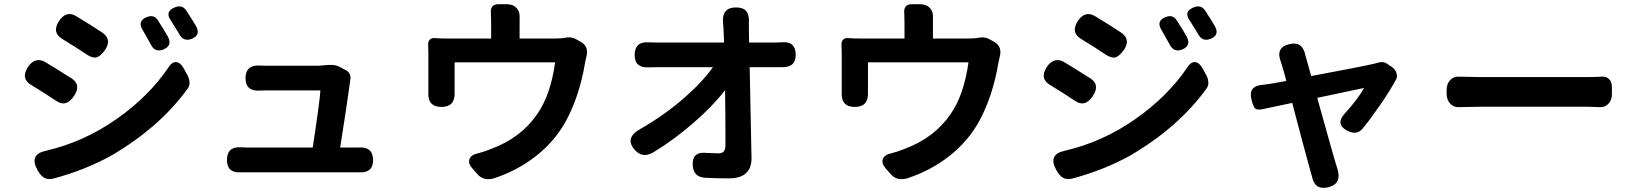

<svg xmlns="http://www.w3.org/2000/svg" viewBox="-20 -827 7920 929"><path d="M744.1 -728.5Q778.3 -675.8 793 -648.4Q814.5 -606.4 771.5 -587.9Q728.5 -570.3 708 -615.2L669.9 -682.6Q643.6 -725.6 689.5 -744.1Q724.6 -758.8 744.1 -728.5ZM845.7 -665Q843.8 -668.9 807.6 -726.6Q775.4 -770.5 825.2 -791Q859.4 -805.7 879.9 -778.3Q916 -722.7 928.7 -700.2Q952.1 -658.2 909.2 -639.6Q867.2 -622.1 845.7 -665ZM346.7 -750Q430.7 -699.2 475.6 -668.9Q523.4 -635.7 487.3 -584Q466.8 -555.7 448.7 -549.8Q430.7 -543.9 402.3 -561.5Q345.7 -599.6 284.2 -636.7Q228.5 -668.9 265.6 -725.6Q299.8 -776.4 346.7 -750ZM869.1 -496.1Q871.1 -491.2 879.9 -476.1Q888.7 -460.9 892.6 -451.2Q896.5 -441.4 897 -426.8Q897.5 -412.1 888.7 -399.4Q753.9 -211.9 518.6 -74.2Q391.6 -3.9 238.3 37.1Q210.9 43 193.8 33.2Q176.8 23.4 162.1 -2.9Q118.2 -80.1 203.1 -97.7Q386.7 -140.6 543.9 -251Q701.2 -361.3 795.9 -502Q811.5 -527.3 832 -526.4Q852.5 -525.4 869.1 -496.1ZM196.3 -528.3Q229.5 -508.8 327.1 -447.3Q374 -416 337.9 -362.3Q300.8 -305.7 252 -338.9Q195.3 -377 133.8 -414.1Q78.1 -445.3 115.2 -502.9Q149.4 -552.7 196.3 -528.3Z M1718.8 6.8H1143.6Q1078.1 9.8 1078.1 -52.7Q1078.1 -118.2 1144.5 -114.3Q1154.3 -113.3 1174.8 -113.3H1493.2Q1527.3 -337.9 1530.3 -389.6H1265.6Q1245.1 -389.6 1235.4 -388.7Q1168 -384.8 1168 -449.2Q1168 -514.6 1239.3 -509.8Q1248 -508.8 1264.6 -508.8H1515.6Q1526.4 -508.8 1549.3 -511.2Q1572.3 -513.7 1588.9 -512.7Q1605.5 -511.7 1620.1 -504.9L1648.4 -490.2Q1683.6 -474.6 1673.8 -433.6V-431.6Q1659.2 -323.2 1626 -113.3H1714.8Q1785.2 -118.2 1785.2 -51.8Q1785.2 9.8 1718.8 6.8Z M2666 -525.4H2179.7V-379.9Q2182.6 -309.6 2116.2 -309.6Q2047.9 -309.6 2052.7 -381.8V-561.5Q2052.7 -590.8 2051.8 -606.4Q2049.8 -625 2059.1 -634.8Q2068.4 -644.5 2085.9 -642.6Q2105.5 -640.6 2147.5 -640.6H2356.4V-716.8Q2356.4 -744.1 2355.5 -758.8Q2349.6 -806.6 2391.6 -806.6H2431.6Q2462.9 -806.6 2480 -787.6Q2497.1 -768.6 2494.1 -735.4V-640.6H2664.1Q2698.2 -640.6 2716.8 -644.5Q2747.1 -651.4 2777.3 -631.8L2791 -624Q2830.1 -601.6 2817.4 -552.7Q2815.4 -546.9 2813.5 -536.1Q2811.5 -525.4 2810.5 -521.5Q2784.2 -364.3 2719.7 -244.1Q2667 -146.5 2576.2 -74.2Q2485.4 -2 2369.1 36.1Q2318.4 49.8 2289.1 14.6L2266.6 -10.7Q2244.1 -36.1 2251.5 -57.1Q2258.8 -78.1 2292 -85Q2320.3 -91.8 2356.4 -106.4Q2501 -160.2 2579.1 -274.4Q2644.5 -368.2 2666 -525.4Z M3160.2 -621.1H3483.4Q3482.4 -647.5 3480.5 -692.4Q3480.5 -698.2 3478.5 -713.9Q3470.7 -791 3541 -791Q3577.1 -791 3591.8 -772Q3606.4 -752.9 3603.5 -714.8V-692.4L3604.5 -621.1H3727.5Q3748 -621.1 3758.8 -622.1Q3830.1 -629.9 3830.1 -561.5Q3830.1 -499 3760.7 -502H3607.4Q3615.2 -101.6 3616.2 -63.5Q3617.2 -14.6 3589.8 10.7Q3562.5 36.1 3506.8 36.1Q3448.2 36.1 3392.6 33.2Q3335.9 30.3 3332 -25.4Q3329.1 -61.5 3347.2 -76.7Q3365.2 -91.8 3402.3 -86.9Q3441.4 -85 3456.1 -85Q3474.6 -85 3482.4 -94.7Q3490.2 -104.5 3490.2 -127Q3490.2 -290 3488.3 -390.6Q3429.7 -314.5 3335.4 -232.4Q3241.2 -150.4 3139.6 -88.9Q3087.9 -59.6 3050.8 -102.5Q3000 -160.2 3080.1 -204.1Q3192.4 -268.6 3284.7 -348.1Q3377 -427.7 3429.7 -502H3162.1Q3132.8 -502 3118.2 -501Q3050.8 -498 3050.8 -560.5Q3050.8 -627.9 3121.1 -622.1Q3134.8 -621.1 3160.2 -621.1Z M4666 -525.4H4179.7V-379.9Q4182.6 -309.6 4116.2 -309.6Q4047.9 -309.6 4052.7 -381.8V-561.5Q4052.7 -590.8 4051.8 -606.4Q4049.8 -625 4059.1 -634.8Q4068.4 -644.5 4085.9 -642.6Q4105.5 -640.6 4147.5 -640.6H4356.4V-716.8Q4356.4 -744.1 4355.5 -758.8Q4349.6 -806.6 4391.6 -806.6H4431.6Q4462.9 -806.6 4480 -787.6Q4497.1 -768.6 4494.1 -735.4V-640.6H4664.1Q4698.2 -640.6 4716.8 -644.5Q4747.1 -651.4 4777.3 -631.8L4791 -624Q4830.1 -601.6 4817.4 -552.7Q4815.4 -546.9 4813.5 -536.1Q4811.5 -525.4 4810.5 -521.5Q4784.2 -364.3 4719.7 -244.1Q4667 -146.5 4576.2 -74.2Q4485.4 -2 4369.1 36.1Q4318.4 49.8 4289.1 14.6L4266.6 -10.7Q4244.1 -36.1 4251.5 -57.1Q4258.8 -78.1 4292 -85Q4320.3 -91.8 4356.4 -106.4Q4501 -160.2 4579.1 -274.4Q4644.5 -368.2 4666 -525.4Z M5673.8 -728.5Q5708 -675.8 5722.7 -648.4Q5744.1 -606.4 5701.2 -587.9Q5658.2 -570.3 5637.7 -615.2L5599.6 -682.6Q5573.2 -725.6 5619.1 -744.1Q5654.3 -758.8 5673.8 -728.5ZM5775.4 -665Q5773.4 -668.9 5737.3 -726.6Q5705.1 -770.5 5754.9 -791Q5789.1 -805.7 5809.6 -778.3Q5845.7 -722.7 5858.4 -700.2Q5881.8 -658.2 5838.9 -639.6Q5796.9 -622.1 5775.4 -665ZM5276.4 -750Q5360.4 -699.2 5405.3 -668.9Q5453.1 -635.7 5417 -584Q5396.5 -555.7 5378.4 -549.8Q5360.4 -543.9 5332 -561.5Q5275.4 -599.6 5213.9 -636.7Q5158.2 -668.9 5195.3 -725.6Q5229.5 -776.4 5276.4 -750ZM5798.8 -496.1Q5800.8 -491.2 5809.6 -476.1Q5818.4 -460.9 5822.3 -451.2Q5826.2 -441.4 5826.7 -426.8Q5827.1 -412.1 5818.4 -399.4Q5683.6 -211.9 5448.2 -74.2Q5321.3 -3.9 5168 37.1Q5140.6 43 5123.5 33.2Q5106.4 23.4 5091.8 -2.9Q5047.9 -80.1 5132.8 -97.7Q5316.4 -140.6 5473.6 -251Q5630.9 -361.3 5725.6 -502Q5741.2 -527.3 5761.7 -526.4Q5782.2 -525.4 5798.8 -496.1ZM5126 -528.3Q5159.2 -508.8 5256.8 -447.3Q5303.7 -416 5267.6 -362.3Q5230.5 -305.7 5181.6 -338.9Q5125 -377 5063.5 -414.1Q5007.8 -445.3 5044.9 -502.9Q5079.1 -552.7 5126 -528.3Z M6658.2 -319.3Q6605.5 -243.2 6572.3 -204.1Q6544.9 -171.9 6501 -193.4Q6437.5 -225.6 6488.3 -279.3Q6551.8 -349.6 6580.1 -401.4Q6549.8 -395.5 6353.5 -353.5Q6437.5 -50.8 6451.2 -9.8Q6473.6 62.5 6407.2 79.1Q6372.1 86.9 6353 73.2Q6334 59.6 6327.1 23.4Q6326.2 21.5 6323.2 9.8Q6290 -108.4 6232.4 -329.1Q6134.8 -308.6 6089.8 -298.8Q6062.5 -293 6052.7 -302.7Q6043 -312.5 6035.2 -345.7Q6019.5 -409.2 6084 -416Q6130.9 -420.9 6204.1 -435.5Q6192.4 -481.4 6177.7 -527.3Q6177.7 -528.3 6176.8 -529.3Q6151.4 -597.7 6217.8 -613.3Q6282.2 -628.9 6295.9 -560.5Q6295.9 -559.6 6296.4 -557.1Q6296.9 -554.7 6297.9 -553.7L6324.2 -459Q6569.3 -504.9 6624 -517.6Q6629.9 -518.6 6641.6 -522Q6653.3 -525.4 6659.2 -526.4Q6665 -527.3 6674.3 -525.9Q6683.6 -524.4 6691.4 -518.6L6714.8 -502.9Q6731.4 -491.2 6736.8 -473.6Q6742.2 -456.1 6735.4 -443.4Q6710 -395.5 6658.2 -319.3Z M7664.1 -310.5H7137.7Q7102.5 -310.5 7040 -308.6Q7014.6 -306.6 6997.1 -325.2Q6979.5 -343.8 6979.5 -374V-391.6Q6979.5 -421.9 6997.1 -439.9Q7014.6 -458 7041 -456.1Q7105.5 -454.1 7137.7 -454.1H7664.1Q7688.5 -454.1 7731.4 -456.1Q7752 -458 7765.6 -444.3Q7779.3 -430.7 7779.3 -406.2V-372.1Q7779.3 -342.8 7762.2 -324.7Q7745.1 -306.6 7718.8 -308.6Q7683.6 -310.5 7664.1 -310.5Z"/></svg>

Font: GenSenMaruGothic TW TTF Bold
Style: Regular
Weight: 700
Version: Version 1.301